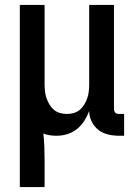

<svg xmlns="http://www.w3.org/2000/svg" viewBox="-20 -540 540 775"><path d="M60 215V-520H160V-200Q160 -186 161.5 -172Q163 -158 167.5 -144.5Q172 -131 179.5 -118.5Q187 -106 197.5 -97Q208 -88 222 -84Q236 -80 250 -80Q264 -80 278 -84Q292 -88 302.5 -97Q313 -106 320.5 -118.5Q328 -131 332.5 -144.5Q337 -158 338.5 -172Q340 -186 340 -200V-520H440V-101Q440 -97 441.5 -92.5Q443 -88 445.5 -85Q448 -82 452.5 -81Q457 -80 461 -80H481V8H461Q439 8 417 3Q395 -2 377.5 -15.5Q360 -29 350 -49.5Q340 -70 340 -92Q332 -71 320 -52Q308 -33 290.5 -19Q273 -5 251.5 1.5Q230 8 208 8Q194 8 181 6Q168 4 155 -1Q158 26 159 53Q160 80 160 108V215Z"/></svg>

Font: Iosevka Term Curly Semibold
Style: Regular
Weight: 600
Designer: Belleve Invis
Foundry: Belleve Invis
Version: Version 32.3.0